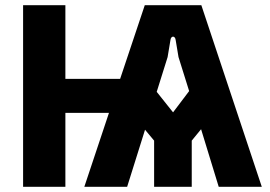

<svg xmlns="http://www.w3.org/2000/svg" viewBox="-20 -720 1042 740"><path d="M69 0H232V-285H400L305 0H470L539 -220L574 -178V0H719V-178L755 -222L823 0H989L756 -700H538L443 -416H232V-700H69ZM584 -366 626 -500 637 -566C639 -583 655 -583 657 -566L668 -500L709 -369L647 -287Z"/></svg>

Font: Finlandica
Style: Bold
Weight: 700
Designer: Niklas Ekholm, Juho Hiilivirta, Jaakko Suomalainen
Foundry: Helsinki Type Studio
Version: Version 2.000;Glyphs 3.2 (3202)